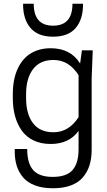

<svg xmlns="http://www.w3.org/2000/svg" viewBox="-20 -800 577 1031"><path d="M401.9 1V-97.2Q351.1 -26.9 252 -26.9Q199.7 -26.9 159.9 -46.1Q120.1 -65.4 96.2 -99.6Q72.3 -133.8 60.5 -177.5Q48.8 -221.2 48.8 -272.9V-294.9Q48.8 -335.4 55.9 -371.6Q63 -407.7 78.9 -439Q94.7 -470.2 118.2 -492.7Q141.6 -515.1 175.8 -528.1Q210 -541 252 -541Q359.4 -541 410.2 -459L419.9 -529.8H478L472.2 -379.9V4.9Q472.2 50.8 460.7 87.4Q449.2 124 425 152.3Q400.9 180.7 360.1 195.8Q319.3 210.9 264.2 210.9Q208.5 210.9 168 195.6Q127.4 180.2 104 152.6Q80.6 125 69.8 90.3Q59.1 55.7 59.1 13.2V0H126Q126 76.7 158.2 113.3Q190.4 149.9 263.2 149.9Q337.4 149.9 369.6 113Q401.9 76.2 401.9 1ZM401.9 -396Q350.6 -478 267.1 -478Q194.8 -478 157.5 -428.7Q120.1 -379.4 120.1 -294.9V-272.9Q120.1 -187.5 157.2 -138.7Q194.3 -89.8 267.1 -89.8Q349.6 -89.8 401.9 -170.9ZM104 -779.8H161.1Q161.1 -662.1 265.1 -662.1Q369.1 -662.1 369.1 -779.8H425.8Q426.8 -697.8 387 -650.4Q347.2 -603 265.1 -603Q183.1 -603 143.1 -650.6Q103 -698.2 104 -779.8Z"/></svg>

Font: Cooper Hewitt
Style: Book
Weight: 705
Designer: Village Type and Design LLC
Foundry: Cooper Hewitt Smithsonian Design Museum
Version: 1.000